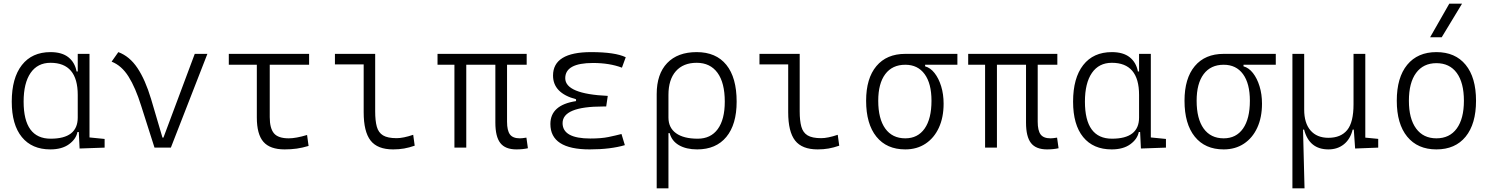

<svg xmlns="http://www.w3.org/2000/svg" viewBox="-20 -815 8243 1060"><path d="M257.8 9.8Q156.2 9.8 100.6 -58.3Q44.9 -126.5 44.9 -253.9Q44.9 -384.3 100.8 -455.8Q156.7 -527.3 258.8 -527.3Q321.8 -527.3 357.7 -498.8Q393.6 -470.2 402.8 -420.4H409.2V-517.6H474.1V-56.2L557.6 -47.9V0L419.4 4.9L415 -86.4H407.7Q399.9 -46.9 360.8 -18.6Q321.8 9.8 257.8 9.8ZM110.4 -253.9Q110.4 -49.3 259.8 -49.3Q409.2 -49.3 409.2 -166V-291Q409.2 -468.3 258.8 -468.3Q187.5 -468.3 148.9 -412.4Q110.4 -356.4 110.4 -253.9Z M833 0 759.3 -231Q728 -331.1 689.7 -392.1Q651.4 -453.1 596.2 -474.6L633.3 -527.3Q695.3 -504.4 738.8 -439.5Q782.2 -374.5 814 -268.6L877 -55.2H882.3L1055.2 -517.6H1125L923.3 0Z M1551.3 9.8Q1470.7 9.8 1434.3 -32Q1397.9 -73.7 1397.9 -166.5V-457.5H1243.2V-517.6H1686.5V-457.5H1469.2V-168.5Q1469.2 -106.9 1492.4 -79.1Q1515.6 -51.3 1574.2 -51.3Q1613.8 -51.3 1675.3 -69.8L1683.6 -9.3Q1649.4 1 1618.2 5.4Q1586.9 9.8 1551.3 9.8Z M2150.4 9.8Q2064 9.8 2025.9 -39.1Q1987.8 -87.9 1987.8 -195.3V-459.5H1829.1V-517.6H2051.3V-200.2Q2051.3 -148.4 2060.3 -115.7Q2069.3 -83 2094.7 -67.6Q2120.1 -52.2 2169.9 -52.2Q2206.1 -52.2 2261.2 -70.8L2269.5 -10.7Q2238.8 0 2210.7 4.9Q2182.6 9.8 2150.4 9.8Z M2488.8 0V-457.5H2395.5V-517.6H2887.7V-457.5H2779.3V-143.1Q2779.3 -94.7 2795.2 -73Q2811 -51.3 2850.6 -51.3Q2862.3 -51.3 2886.2 -55.2L2894.5 3.4Q2865.7 9.8 2831.1 9.8Q2769.5 9.8 2742.2 -25.4Q2714.8 -60.5 2714.8 -138.2V-457.5H2554.2V0Z M3235.4 9.8Q3018.6 9.8 3018.6 -130.4Q3018.6 -235.4 3160.2 -256.8V-267.1Q3033.2 -300.8 3033.2 -397.9Q3033.2 -527.3 3243.2 -527.3Q3376 -527.3 3434.6 -499L3413.6 -441.4Q3345.2 -467.3 3253.9 -467.3Q3100.6 -467.3 3100.6 -383.3Q3100.6 -296.4 3335.4 -285.6L3326.7 -227.1H3309.6Q3085.9 -227.1 3085.9 -135.3Q3085.9 -50.3 3239.3 -50.3Q3299.8 -50.3 3339.6 -58.6Q3379.4 -66.9 3411.1 -75.2L3429.7 -13.7Q3392.1 -2.4 3343 3.7Q3293.9 9.8 3235.4 9.8Z M3605.5 224.6V-295.4Q3605.5 -406.2 3663.3 -466.8Q3721.2 -527.3 3826.2 -527.3Q3933.1 -527.3 3990 -457Q4046.9 -386.7 4046.9 -253.9Q4046.9 -127.9 3990 -59.1Q3933.1 9.8 3829.1 9.8Q3768.6 9.8 3728.5 -13.4Q3688.5 -36.6 3677.2 -80.1H3670.4V224.6ZM3826.2 -468.3Q3752 -468.3 3711.2 -421.9Q3670.4 -375.5 3670.4 -291V-166Q3670.4 -109.9 3712.2 -79.6Q3753.9 -49.3 3832 -49.3Q3903.8 -49.3 3942.6 -102.3Q3981.4 -155.3 3981.4 -253.9Q3981.4 -357.9 3941.2 -413.1Q3900.9 -468.3 3826.2 -468.3Z M4494.1 9.8Q4407.7 9.8 4369.6 -39.1Q4331.5 -87.9 4331.5 -195.3V-459.5H4172.9V-517.6H4395V-200.2Q4395 -148.4 4404.1 -115.7Q4413.1 -83 4438.5 -67.6Q4463.9 -52.2 4513.7 -52.2Q4549.8 -52.2 4605 -70.8L4613.3 -10.7Q4582.5 0 4554.4 4.9Q4526.4 9.8 4494.1 9.8Z M4978 9.8Q4875 9.8 4818.4 -60.5Q4761.7 -130.9 4761.7 -258.8Q4761.7 -382.3 4818.4 -450Q4875 -517.6 4978 -517.6H5265.6V-457.5H5087.4V-448.7Q5116.7 -440.9 5139.6 -411.6Q5162.6 -382.3 5176 -338.6Q5189.5 -294.9 5189.5 -242.7Q5189.5 -166.5 5163.3 -109.9Q5137.2 -53.2 5089.6 -21.7Q5042 9.8 4978 9.8ZM4978 -51.3Q5046.9 -51.3 5084.7 -105.2Q5122.6 -159.2 5122.6 -258.8Q5122.6 -354 5084.7 -405.8Q5046.9 -457.5 4978 -457.5Q4906.2 -457.5 4867.4 -405.8Q4828.6 -354 4828.6 -258.8Q4828.6 -159.2 4867.4 -105.2Q4906.2 -51.3 4978 -51.3Z M5418.5 0V-457.5H5325.2V-517.6H5817.4V-457.5H5709V-143.1Q5709 -94.7 5724.9 -73Q5740.7 -51.3 5780.3 -51.3Q5792 -51.3 5815.9 -55.2L5824.2 3.4Q5795.4 9.8 5760.7 9.8Q5699.2 9.8 5671.9 -25.4Q5644.5 -60.5 5644.5 -138.2V-457.5H5483.9V0Z M6117.2 9.8Q6015.6 9.8 5960 -58.3Q5904.3 -126.5 5904.3 -253.9Q5904.3 -384.3 5960.2 -455.8Q6016.1 -527.3 6118.2 -527.3Q6181.2 -527.3 6217 -498.8Q6252.9 -470.2 6262.2 -420.4H6268.6V-517.6H6333.5V-56.2L6417 -47.9V0L6278.8 4.9L6274.4 -86.4H6267.1Q6259.3 -46.9 6220.2 -18.6Q6181.2 9.8 6117.2 9.8ZM5969.7 -253.9Q5969.7 -49.3 6119.1 -49.3Q6268.6 -49.3 6268.6 -166V-291Q6268.6 -468.3 6118.2 -468.3Q6046.9 -468.3 6008.3 -412.4Q5969.7 -356.4 5969.7 -253.9Z M6735.8 9.8Q6632.8 9.8 6576.2 -60.5Q6519.5 -130.9 6519.5 -258.8Q6519.5 -382.3 6576.2 -450Q6632.8 -517.6 6735.8 -517.6H7023.4V-457.5H6845.2V-448.7Q6874.5 -440.9 6897.5 -411.6Q6920.4 -382.3 6933.8 -338.6Q6947.3 -294.9 6947.3 -242.7Q6947.3 -166.5 6921.1 -109.9Q6895 -53.2 6847.4 -21.7Q6799.8 9.8 6735.8 9.8ZM6735.8 -51.3Q6804.7 -51.3 6842.5 -105.2Q6880.4 -159.2 6880.4 -258.8Q6880.4 -354 6842.5 -405.8Q6804.7 -457.5 6735.8 -457.5Q6664.1 -457.5 6625.2 -405.8Q6586.4 -354 6586.4 -258.8Q6586.4 -159.2 6625.2 -105.2Q6664.1 -51.3 6735.8 -51.3Z M7115.2 224.6V-517.6H7180.2V-210Q7180.2 -135.3 7215.3 -94.7Q7250.5 -54.2 7314 -54.2Q7382.3 -54.2 7417.5 -96.9Q7452.6 -139.6 7452.6 -239.3V-517.6H7517.6V-55.2L7588.9 -48.3V0L7461.4 4.9L7454.1 -99.6H7447.8Q7435.1 -47.4 7399.9 -18.8Q7364.7 9.8 7314 9.8Q7208 9.8 7179.7 -99.6H7173.8L7182.1 224.6Z M7910.2 9.8Q7806.6 9.8 7749 -60.5Q7691.4 -130.9 7691.4 -258.8Q7691.4 -387.2 7749 -457.3Q7806.6 -527.3 7910.2 -527.3Q8014.2 -527.3 8071.5 -457.3Q8128.9 -387.2 8128.9 -258.8Q8128.9 -130.9 8071.5 -60.5Q8014.2 9.8 7910.2 9.8ZM7910.2 -51.3Q7982.9 -51.3 8022.5 -105.5Q8062 -159.7 8062 -258.8Q8062 -358.4 8022.5 -412.4Q7982.9 -466.3 7910.2 -466.3Q7837.9 -466.3 7798.1 -412.4Q7758.3 -358.4 7758.3 -258.8Q7758.3 -159.7 7798.1 -105.5Q7837.9 -51.3 7910.2 -51.3ZM7875.5 -609.4 7981.4 -794.9H8051.8L7939.5 -609.4Z"/></svg>

Font: Caskaydia Cove Light
Style: Regular
Weight: 300
Monospace: yes
Designer: Aaron Bell
Foundry: Saja Typeworks
Version: Version 4.300; ttfautohint (v1.8.3)